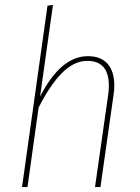

<svg xmlns="http://www.w3.org/2000/svg" viewBox="-20 -756 564 776"><path d="M442 -410Q442 -393 439 -373L386 0H364L417 -371Q420 -392 420 -409Q420 -510 333 -510Q279 -510 230.5 -461Q182 -412 136 -321L91 0H69L172 -733L194 -736L142 -366Q226 -529 335 -529Q388 -529 415 -498Q442 -467 442 -410Z"/></svg>

Font: Fira Sans Condensed Thin
Style: Italic
Weight: 250
Width: 3
Italic angle: -8°
Designer: Carrois Corporate & Edenspiekermann AG
Foundry: Carrois Corporate GbR & Edenspiekermann AG
Version: Version 4.203